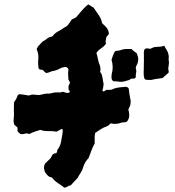

<svg xmlns="http://www.w3.org/2000/svg" viewBox="-20 -799 799 878"><path d="M576 -320Q575 -315 572 -309.5Q569 -304 567 -298Q571 -284 571 -270.5Q571 -257 562 -245Q558 -240 550 -240Q546 -239 541 -239Q536 -239 531 -237Q510 -229 486 -235Q482 -231 478.5 -227.5Q475 -224 470 -222Q467 -220 463 -219Q459 -218 455 -216Q445 -211 435.5 -204.5Q426 -198 415 -191Q415 -188 414.5 -185Q414 -182 413 -178V-143Q404 -127 398 -110.5Q392 -94 385 -76Q368 -59 361 -36Q357 -21 349 -9Q341 3 334 16Q327 23 319.5 31Q312 39 305 47Q303 49 301 49Q294 50 288 54.5Q282 59 274 59Q260 48 244.5 38Q229 28 218 13Q216 12 212.5 11.5Q209 11 205 9Q197 4 190 -6Q186 -11 184 -17Q182 -23 181 -30Q181 -46 189 -54Q194 -59 199 -63.5Q204 -68 208 -72Q213 -77 215.5 -83Q218 -89 222 -94Q229 -98 238 -99Q239 -101 239.5 -102.5Q240 -104 241 -105Q241 -107 241.5 -110Q242 -113 243 -115Q255 -130 258.5 -147.5Q262 -165 265 -183Q266 -189 266.5 -195Q267 -201 267 -206Q264 -210 259 -208Q254 -206 249 -202.5Q244 -199 239 -197Q220 -200 201.5 -199.5Q183 -199 164 -205Q151 -201 139 -197Q127 -193 114 -186Q103 -191 93 -187.5Q83 -184 72 -187Q71 -189 69.5 -190Q68 -191 66 -192Q64 -194 62.5 -196.5Q61 -199 60 -200V-216L45 -229Q41 -242 42.5 -254Q44 -266 44 -279Q43 -292 43.5 -304.5Q44 -317 44 -331Q48 -337 53 -345Q58 -353 60 -361Q61 -365 65.5 -367Q70 -369 74 -368Q82 -367 89.5 -366Q97 -365 106 -363Q108 -363 111 -362.5Q114 -362 115 -363Q126 -368 138 -366Q150 -364 163 -365Q172 -367 183 -369.5Q194 -372 205 -371Q207 -371 210 -371.5Q213 -372 215 -373Q226 -376 236 -376.5Q246 -377 256 -376Q264 -380 270 -378.5Q276 -377 282 -375Q284 -374 291 -374Q293 -374 294 -375Q296 -375 298 -377.5Q300 -380 299 -382Q298 -384 297 -385Q296 -386 294 -388Q294 -391 293.5 -395.5Q293 -400 293 -405Q294 -408 296.5 -412.5Q299 -417 300 -422Q298 -425 293 -435Q292 -446 291.5 -458Q291 -470 293 -482Q292 -484 291.5 -485.5Q291 -487 289 -488Q285 -493 278 -493Q263 -491 253 -485Q237 -476 216 -473Q213 -471 207 -469Q194 -464 189.5 -466Q185 -468 177 -478Q172 -481 166 -480.5Q160 -480 156 -488Q155 -496 154.5 -506Q154 -516 155 -526Q156 -537 155 -547.5Q154 -558 150 -568Q148 -569 148 -576Q150 -578 151 -581Q152 -584 154 -587Q162 -595 169.5 -603.5Q177 -612 187 -616L201 -627Q206 -629 210.5 -630Q215 -631 220 -633Q230 -647 245 -655Q260 -663 274 -673Q289 -679 298 -695Q300 -698 303 -702Q306 -706 308 -710Q313 -712 318 -714.5Q323 -717 328 -720Q339 -733 351 -747Q363 -761 376 -773Q378 -775 380 -776Q382 -777 384 -779Q390 -775 396.5 -771Q403 -767 408 -764Q424 -741 431 -730.5Q438 -720 441 -713Q444 -706 447 -693Q452 -689 457 -683.5Q462 -678 467 -673Q476 -662 478 -646Q476 -639 471 -635Q466 -631 465 -623Q464 -617 463 -610.5Q462 -604 465 -599Q455 -586 442 -577.5Q429 -569 421 -557Q423 -549 425 -542Q427 -535 428 -528Q429 -524 430 -519.5Q431 -515 432 -512Q443 -489 438 -470Q440 -467 442.5 -463.5Q445 -460 446 -455Q448 -448 449.5 -440Q451 -432 452 -423Q454 -420 453.5 -416Q453 -412 453 -407Q452 -401 451 -395.5Q450 -390 448 -385Q450 -383 452 -381.5Q454 -380 457 -382Q459 -383 461 -384.5Q463 -386 466 -388Q474 -388 483 -388Q492 -388 499 -393Q513 -398 527 -399.5Q541 -401 554 -402Q556 -403 557.5 -402Q559 -401 560 -401Q568 -398 569 -392Q570 -380 572 -368.5Q574 -357 576 -346Q578 -340 577.5 -333Q577 -326 576 -320ZM752 -469Q750 -467 750 -466Q743 -460 737 -454Q731 -448 723 -442Q712 -440 701 -439Q690 -438 679 -435Q672 -433 665 -433.5Q658 -434 651 -434Q648 -434 646 -435Q644 -436 642 -437Q638 -445 637.5 -452.5Q637 -460 637 -467Q638 -489 638 -511Q638 -533 638 -554Q637 -558 638 -561.5Q639 -565 639 -569Q642 -578 653 -578Q657 -577 660.5 -576.5Q664 -576 668 -576Q673 -578 676.5 -580Q680 -582 683 -583Q694 -585 706.5 -585Q719 -585 731 -590Q734 -584 737 -579Q740 -574 743 -569Q748 -561 750.5 -550Q753 -539 751 -527Q753 -517 752.5 -508.5Q752 -500 750 -490Q749 -486 750 -480Q751 -474 752 -469ZM610 -512Q608 -507 605.5 -502Q603 -497 601 -492Q601 -485 602.5 -480Q604 -475 603 -470Q600 -457 601 -448Q601 -446 599 -443Q597 -440 595 -440Q589 -440 583 -439.5Q577 -439 573 -434Q561 -430 549.5 -427Q538 -424 526 -425Q520 -427 513.5 -427Q507 -427 500 -427Q490 -432 490 -443Q490 -448 490 -452.5Q490 -457 491 -461Q500 -492 490 -526Q493 -536 496.5 -545Q500 -554 504 -562Q508 -566 511.5 -566.5Q515 -567 519 -567Q524 -568 529 -569Q534 -570 538 -572Q549 -575 559.5 -575Q570 -575 581 -575Q583 -573 586 -570.5Q589 -568 591 -566Q596 -562 601.5 -558.5Q607 -555 608 -547Q615 -532 610 -512Z"/></svg>

Font: Daruma Drop One
Style: Regular
Weight: 400
Designer: Maniackers Design
Version: Version 1.000